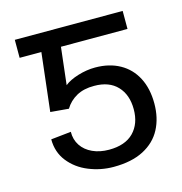

<svg xmlns="http://www.w3.org/2000/svg" viewBox="-84 -591 641 675"><g transform="rotate(-15 236.5 -253.5)"><path d="M83 -236.3 107.4 -448.2H28.3V-513.7H420.9V-448.2H178.7L163.1 -312.5Q180.7 -327.1 212.6 -336.9Q244.6 -346.7 275.4 -346.7Q327.1 -346.7 365.2 -325.4Q403.3 -304.2 423.8 -264.6Q444.3 -225.1 444.3 -170.9Q444.3 -118.2 423.1 -77.9Q401.9 -37.6 358.2 -14.9Q314.5 7.8 249 7.8Q202.1 7.8 158.9 -9.8Q115.7 -27.3 88.6 -61.5Q61.5 -95.7 61.5 -142.6L134.8 -150.4Q134.3 -122.1 148.7 -100.3Q163.1 -78.6 189.2 -66.7Q215.3 -54.7 249 -54.7Q307.6 -54.7 338.4 -85.9Q369.1 -117.2 369.1 -169.9Q369.1 -222.7 339.6 -253.9Q310.1 -285.2 255.9 -285.2Q217.8 -285.6 191.2 -270.8Q164.6 -255.9 149.4 -230.5Z"/></g></svg>

Font: Pretendard GOV Light
Style: Regular
Weight: 300
Designer: Base glyphs from Inter by Rasmus Andersson; Hangeul glyphs from Noto Sans CJK(Source Han Sans) by Jang Soo-young and Kan
Foundry: Kil Hyung-jin
Version: Version 1.309